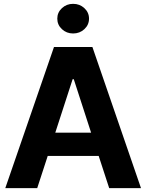

<svg xmlns="http://www.w3.org/2000/svg" viewBox="-20 -970 754 990"><path d="M171.9 0H7.3L258.3 -727.5H456.5L707 0H543L488.8 -166H226.1ZM354.5 -561.5 265.1 -286.1H449.7L360.4 -561.5ZM356.9 -797.4Q323.2 -797.4 299.3 -819.6Q275.4 -841.8 275.4 -874Q275.4 -905.8 299.3 -928Q323.2 -950.2 356.9 -950.2Q391.1 -950.2 415 -928Q439 -905.8 439 -874Q439 -841.8 415 -819.6Q391.1 -797.4 356.9 -797.4Z"/></svg>

Font: Inter Tight
Style: Bold
Weight: 700
Designer: Rasmus Andersson
Foundry: rsms
Version: Version 3.004; ttfautohint (v1.8.4.7-5d5b)